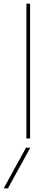

<svg xmlns="http://www.w3.org/2000/svg" viewBox="-34 -750 292 1040"><path d="M9 270H-14L107 50H130ZM109 0V-730H129V0Z"/></svg>

Font: M PLUS 2 Thin
Style: Regular
Weight: 100
Designer: Coji Morishita
Foundry: UNDERFOREST DESIGN
Version: Version 1.001